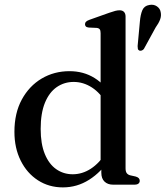

<svg xmlns="http://www.w3.org/2000/svg" viewBox="-20 -781 701 812"><path d="M408.5 -82 405.5 -85.5V-640.5Q405.5 -652 401.8 -657Q398 -662 389 -663L355.5 -664.5Q346.5 -665.5 343 -669.2Q339.5 -673 339.5 -678.5Q339.5 -685 343.8 -689.2Q348 -693.5 359 -697.5L442 -727Q457.5 -732.5 467.5 -735Q477.5 -737.5 485.5 -737.5Q498 -737.5 504.5 -730.5Q511 -723.5 511 -711.5V-69Q511 -55.5 516 -48.8Q521 -42 531 -39.5L553.5 -34.5Q562.5 -32 566.8 -27.5Q571 -23 571 -16.5Q571 -9 565.5 -4.5Q560 0 548 0H458.5Q435.5 0 422 -13Q408.5 -26 408.5 -50.5ZM41 -223.5Q41 -302.5 72.2 -360Q103.5 -417.5 156.2 -448.8Q209 -480 274 -480Q333.5 -480 380 -451Q426.5 -422 455.5 -368L430.5 -342.5Q405 -387.5 368.8 -411Q332.5 -434.5 291.5 -434.5Q252 -434.5 220.2 -412.8Q188.5 -391 170.2 -346.8Q152 -302.5 152 -235.5Q152 -172.5 169.5 -129.8Q187 -87 217.8 -65.5Q248.5 -44 287.5 -44Q328 -44 364.2 -67.5Q400.5 -91 430 -137.5L446.5 -111.5Q408 -53 357 -20.8Q306 11.5 246 11.5Q187 11.5 140.5 -18.5Q94 -48.5 67.5 -101.8Q41 -155 41 -223.5ZM571.5 -689Q574 -719 582 -737.8Q590 -756.5 611.5 -760Q630 -763.5 643.5 -754.2Q657 -745 659.5 -730Q663 -714 657 -698.2Q651 -682.5 638 -664.5L588.5 -574Q585 -569.5 579.8 -567.5Q574.5 -565.5 569.5 -567Q564 -569.5 563 -574.8Q562 -580 562 -586Z"/></svg>

Font: Fraunces 12pt
Style: Regular
Weight: 400
Version: Version 1.000;[b76b70a41]